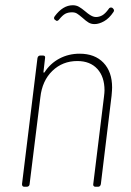

<svg xmlns="http://www.w3.org/2000/svg" viewBox="-20 -713 499 733"><path d="M206 -639Q199 -630 193 -635L191 -637H190Q183 -643 189 -651Q220 -693 258 -693Q271 -693 281.5 -687Q292 -681 305 -670Q307 -668 315.5 -661.5Q324 -655 331.5 -651.5Q339 -648 346 -648Q359 -648 370.5 -654.5Q382 -661 395 -679Q397 -683 401 -684Q405 -685 409 -683L412 -680Q418 -674 413 -667Q397 -643 377.5 -632Q358 -621 341 -621Q328 -621 318 -627Q308 -633 295 -645Q281 -657 273.5 -661.5Q266 -666 255 -666Q240 -666 229.5 -660.5Q219 -655 206 -639ZM408 -379Q408 -370 406 -348L365 -10Q363 0 354 0H344Q340 0 337.5 -3Q335 -6 336 -10L377 -344Q379 -360 379 -368Q379 -420 351.5 -450Q324 -480 275 -480Q219 -480 180 -442.5Q141 -405 134 -341L93 -10Q93 -6 90 -3Q87 0 82 0H73Q64 0 64 -10L123 -491Q125 -501 134 -501H144Q154 -501 152 -491L146 -439Q146 -433 150 -437Q172 -471 207 -489.5Q242 -508 284 -508Q342 -508 375 -473.5Q408 -439 408 -379Z"/></svg>

Font: Barlow Semi Condensed Thin
Style: Italic
Weight: 250
Width: 4
Italic angle: -7°
Designer: Jeremy Tribby
Foundry: Tribby Type
Version: Version 1.408